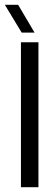

<svg xmlns="http://www.w3.org/2000/svg" viewBox="-33 -775 233 795"><path d="M53.7 0V-600H126.2V0ZM56.8 -640 -13 -755.2H42.1L110.1 -640Z"/></svg>

Font: Big Shoulders Stencil Display SC Thin
Style: Regular
Weight: 100
Designer: Patric King
Foundry: XO Type Co
Version: Version 2.001